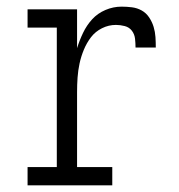

<svg xmlns="http://www.w3.org/2000/svg" viewBox="-20 -558 540 578"><path d="M63 0V-55H151V-475H63V-530H212V-413Q219 -436 230 -459Q241 -482 257.5 -500Q274 -518 297.5 -528Q321 -538 346 -538Q362 -538 377.5 -536Q393 -534 406.5 -526.5Q420 -519 429 -505.5Q438 -492 442.5 -477Q447 -462 448 -446.5Q449 -431 449 -415H388Q388 -428 386.5 -441.5Q385 -455 377 -465.5Q369 -476 355.5 -479.5Q342 -483 329 -483Q307 -483 287 -473Q267 -463 254 -446Q241 -429 232.5 -408.5Q224 -388 219.5 -367Q215 -346 213.5 -324.5Q212 -303 212 -281V-55H318V0Z"/></svg>

Font: Iosevka Slab Light
Style: Regular
Weight: 300
Monospace: yes
Designer: Belleve Invis
Foundry: Belleve Invis
Version: Version 11.1.0; ttfautohint (v1.8.3)